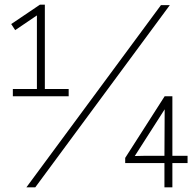

<svg xmlns="http://www.w3.org/2000/svg" viewBox="-20 -802 840 822"><path d="M718 0H684V-104H516V-126L685 -390H718V-135H783V-104H718ZM131 0H93L669 -780H707ZM557 -134 601 -135H684L685 -334ZM274 -390H35V-421H138V-736L45 -673L28 -699L151 -782H172V-421H274Z"/></svg>

Font: Tanohe Sans ExtraLight
Style: Regular
Weight: 250
Designer: Village Type and Design LLC & Cristiano Sobral
Foundry: Cooper Hewitt Smithsonian Design Museum
Version: Version 1.00;September 29, 2021;FontCreator 13.0.0.2655 64-b